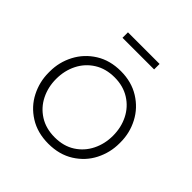

<svg xmlns="http://www.w3.org/2000/svg" viewBox="-191 -871 1043 1043"><g transform="rotate(45 330.5 -350.0)"><path d="M59 -257V-267Q59 -338 92 -401Q125 -464 186.5 -502.5Q248 -541 331 -541Q413 -541 475 -502.5Q537 -464 570 -401Q603 -338 603 -267V-257Q603 -187 571 -124Q539 -61 477 -22Q415 17 331 17Q247 17 185 -22Q123 -61 91 -124Q59 -187 59 -257ZM549 -262Q549 -326 522.5 -378.5Q496 -431 446.5 -462Q397 -493 331 -493Q264 -493 214.5 -462Q165 -431 138.5 -378.5Q112 -326 112 -262Q112 -200 138 -147.5Q164 -95 213.5 -63.5Q263 -32 331 -32Q399 -32 448 -63.5Q497 -95 523 -147.5Q549 -200 549 -262ZM209 -717H452V-675H209Z"/></g></svg>

Font: Sora-SIA ExtraLight
Style: Regular
Weight: 200
Designer: Jonathan Barnbrook, Julián Moncada
Foundry: Barnbrook Fonts
Version: Version 2.000